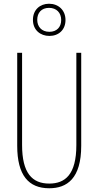

<svg xmlns="http://www.w3.org/2000/svg" viewBox="-20 -996 526 1026"><path d="M244 -804C294 -804 330 -837 330 -889C330 -942 292 -976 242 -976C194 -976 156 -944 156 -890C156 -835 196 -804 244 -804ZM244 -826C201 -826 179 -855 179 -890C179 -927 201 -954 242 -954C282 -954 307 -928 307 -889C307 -851 283 -826 244 -826ZM414 -217V-714H388V-221C388 -63 328 -15 243 -15C152 -15 98 -71 98 -221V-714H72V-217C72 -59 133 10 243 10C338 10 414 -42 414 -217Z"/></svg>

Font: Noto Sans Arabic ExtCond Thin
Style: Regular
Weight: 100
Width: 2
Designer: Monotype Design Team, Nadine Chahine, Nizar Qandah and Khaled Hosny
Foundry: Monotype Imaging Inc.
Version: Version 2.012